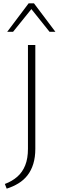

<svg xmlns="http://www.w3.org/2000/svg" viewBox="-20 -927 355 1147"><path d="M147 -38V-658H191V-38Q191 12 179 51.5Q167 91 144.5 120Q122 149 90 168.5Q58 188 20 200L9 172Q52 156 83 129Q114 102 130.5 61Q147 20 147 -38ZM276 -737 160 -882 151 -907H183L311 -737ZM23 -737 151 -907H183L175 -882L58 -737Z"/></svg>

Font: Ysabeau Office ExtraLight
Style: Regular
Weight: 250
Designer: Christian Thalmann (Catharsis Fonts)
Version: Version 2.001;gftools[0.9.30]; featfreeze: tnum,lnum,ss02